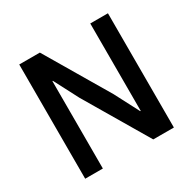

<svg xmlns="http://www.w3.org/2000/svg" viewBox="-154 -857 1022 1016"><g transform="rotate(-30 357.0 -349.0)"><path d="M274 -386 197 -534H194V0H86V-698H212L440 -312L517 -164H520V-698H628V0H502Z"/></g></svg>

Font: IBM Plex Sans Thai Medium
Style: Regular
Weight: 500
Designer: Mike Abbink, Paul van der Laan, Pieter van Rosmalen, Ben Mitchell, Mark Frömberg
Foundry: Bold Monday
Version: Version 1.1